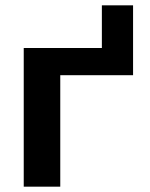

<svg xmlns="http://www.w3.org/2000/svg" viewBox="-20 -700 563 720"><path d="M479 -418H206V0H69V-520H362V-680H479Z"/></svg>

Font: M PLUS 1p
Style: Bold
Weight: 700
Version: Version 1.062